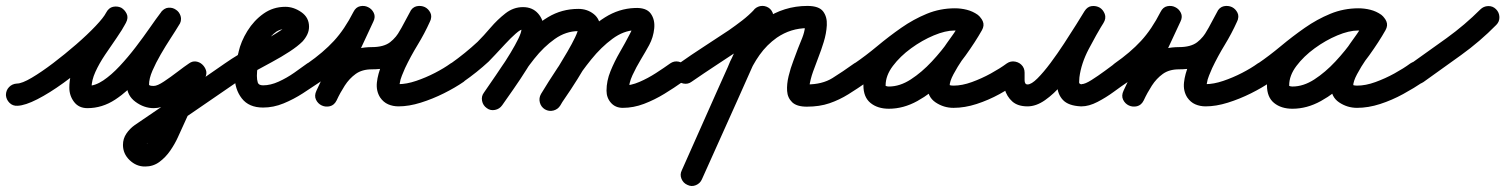

<svg xmlns="http://www.w3.org/2000/svg" viewBox="-56 -322 5081 648"><path d="M-36 -1Q-36 -17 -25.5 -28Q-15 -39 1 -40Q18 -40 51 -59.5Q84 -79 123.5 -109Q163 -139 201 -172Q239 -205 266.5 -234Q294 -263 302 -279Q311 -296 325.5 -299Q340 -302 353 -295Q365 -289 371.5 -275.5Q378 -262 369 -245Q357 -222 337.5 -194Q318 -166 298.5 -137Q279 -108 266 -79.5Q253 -51 253 -26Q253 -20 250.5 -25Q248 -30 241 -32Q240 -32 239 -32Q265 -32 292.5 -50.5Q320 -69 348 -99Q376 -129 402 -163Q428 -197 449.5 -228Q471 -259 487 -280Q498 -295 512.5 -296Q527 -297 538 -289Q549 -282 553.5 -268Q558 -254 549 -239Q537 -219 520 -193Q503 -167 486.5 -138.5Q470 -110 458.5 -83.5Q447 -57 447 -36Q447 -35 450 -33.5Q453 -32 463 -32Q475 -32 497.5 -47Q520 -62 543.5 -80Q567 -98 582 -108Q593 -116 605 -114.5Q617 -113 626 -105Q635 -97 639 -85.5Q643 -74 637 -61Q614 -11 590.5 40Q567 91 544 142Q544 142 544 142Q544 142 544 142Q534 164 518.5 186.5Q503 209 482 224.5Q461 240 434 240Q433 240 432 239Q432 239 432 239Q433 240 433 240Q404 240 381.5 218.5Q359 197 359 167Q359 146 370.5 129Q382 112 399 100Q399 100 399 100Q399 100 399 100Q399 100 399 100Q475 48 551 -3.5Q627 -55 703 -108Q703 -108 703 -108Q703 -108 703 -108Q715 -117 730.5 -114Q746 -111 755 -98Q764 -86 761 -70.5Q758 -55 745 -46Q670 6 593.5 58Q517 110 441 162Q441 162 441 162Q441 162 441 162Q434 167 434 167Q434 168 433.5 166Q433 164 434 165Q434 165 433 165Q433 165 434 165Q434 165 434 165Q434 165 434 165Q441 165 450 153.5Q459 142 466 129Q473 116 476 110Q476 110 476 110Q476 110 476 110Q499 60 522.5 9Q546 -42 569 -93Q575 -105 588.5 -102.5Q602 -100 614 -90Q626 -80 631 -67Q636 -54 624 -46Q603 -31 575.5 -10Q548 11 518.5 27Q489 43 463 43Q430 43 401 21.5Q372 0 372 -36Q372 -76 391.5 -119Q411 -162 437.5 -202.5Q464 -243 485 -277Q494 -293 509 -293.5Q524 -294 536 -286Q548 -278 553 -264Q558 -250 547 -236Q520 -199 487 -152Q454 -105 415.5 -60Q377 -15 333 14Q289 43 239 43Q210 43 194 22Q178 1 178 -26Q178 -72 200.5 -115.5Q223 -159 252.5 -199.5Q282 -240 302 -279Q311 -296 325.5 -299Q340 -302 353 -296Q365 -289 371.5 -275.5Q378 -262 369 -245Q358 -222 325 -187Q292 -152 248.5 -114Q205 -76 158 -42Q111 -8 70 13Q29 34 3 35Q-13 36 -24 25Q-35 14 -36 -1Z M693 -56Q684 -68 687 -83.5Q690 -99 703 -108Q749 -140 799.5 -166Q850 -192 897 -223Q901 -226 904.5 -228.5Q908 -231 911 -234Q913 -236 912.5 -236Q912 -236 912 -234Q912 -233 912 -232Q912 -239 912.5 -232Q913 -225 913 -224Q915 -220 913.5 -222Q912 -224 907 -224Q885 -224 867.5 -208Q850 -192 838.5 -170.5Q827 -149 823 -130Q823 -130 822 -129Q822 -127 822 -127Q817 -112 814 -97Q811 -82 811 -66Q811 -53 814 -43.5Q817 -34 832 -34Q857 -34 884.5 -46.5Q912 -59 937 -76.5Q962 -94 981 -108Q981 -108 981 -108Q981 -108 981 -108Q994 -117 1009.5 -114Q1025 -111 1034 -99Q1043 -86 1040 -70.5Q1037 -55 1025 -46Q997 -27 966 -7Q935 13 901 27Q867 41 832 41Q784 41 760 10Q736 -21 736 -66Q736 -88 740 -108Q744 -128 750 -149Q750 -149 750 -147Q749 -146 749 -146Q757 -182 779 -217.5Q801 -253 833.5 -276Q866 -299 907 -299Q935 -299 961 -281Q987 -263 987 -232Q987 -218 981 -205.5Q975 -193 965 -182Q949 -166 921.5 -148Q894 -130 861.5 -112.5Q829 -95 798 -78Q767 -61 745 -46Q733 -37 717.5 -40Q702 -43 693 -56Z M1024 -46Q1012 -37 996.5 -40Q981 -43 972 -56Q963 -68 966 -83.5Q969 -99 982 -108Q1035 -145 1071 -184Q1107 -223 1137 -282Q1145 -298 1159.5 -301Q1174 -304 1186 -298Q1199 -292 1205.5 -278.5Q1212 -265 1204 -249Q1173 -182 1142 -116Q1111 -50 1080 16Q1072 33 1057.5 36Q1043 39 1030 33Q1018 27 1011 13.5Q1004 0 1013 -17Q1032 -56 1057 -89Q1082 -122 1116 -142.5Q1150 -163 1199 -163Q1239 -163 1260.5 -179.5Q1282 -196 1296.5 -223.5Q1311 -251 1328 -282Q1336 -298 1350.5 -301Q1365 -304 1378 -298Q1390 -292 1396.5 -279Q1403 -266 1395 -249Q1377 -209 1353.5 -170.5Q1330 -132 1311 -92Q1306 -80 1300.5 -67Q1295 -54 1293 -40Q1293 -39 1292.5 -37.5Q1292 -36 1292 -34Q1292 -29 1288 -33.5Q1284 -38 1289 -38Q1316 -38 1348.5 -49Q1381 -60 1412 -76Q1443 -92 1465 -108Q1465 -108 1465 -108Q1465 -108 1465 -108Q1478 -117 1493.5 -114Q1509 -111 1518 -99Q1527 -86 1524 -70.5Q1521 -55 1509 -46Q1480 -26 1442 -7Q1404 12 1364 24.5Q1324 37 1289 37Q1270 37 1254 30Q1238 23 1227 7Q1213 -15 1216 -43.5Q1219 -72 1232.5 -104Q1246 -136 1264 -168Q1282 -200 1299.5 -229Q1317 -258 1327 -280Q1334 -297 1349 -299.5Q1364 -302 1377 -296Q1389 -290 1396 -276.5Q1403 -263 1394 -247Q1370 -202 1347 -166Q1324 -130 1290 -109Q1256 -88 1199 -88Q1166 -88 1144.5 -72.5Q1123 -57 1107.5 -33Q1092 -9 1080 17Q1072 33 1057.5 36.5Q1043 40 1030 34Q1017 28 1010.5 14.5Q1004 1 1012 -16Q1043 -82 1074 -148Q1105 -214 1136 -280Q1144 -297 1158.5 -300Q1173 -303 1186 -297Q1199 -291 1205.5 -277.5Q1212 -264 1203 -247Q1169 -181 1127 -134.5Q1085 -88 1024 -46Q1024 -46 1024 -46Q1024 -46 1024 -46Z M1456 -56Q1447 -68 1450 -83.5Q1453 -99 1466 -108Q1514 -142 1556 -181Q1576 -201 1599.5 -228.5Q1623 -256 1650 -277Q1677 -298 1709 -298Q1741 -298 1760 -276.5Q1779 -255 1779 -224Q1779 -200 1763 -164.5Q1747 -129 1723.5 -91.5Q1700 -54 1676.5 -20.5Q1653 13 1639 33Q1639 33 1639 33Q1639 33 1639 33Q1630 46 1614.5 49Q1599 52 1587 43Q1574 34 1571 18.5Q1568 3 1577 -9Q1585 -21 1600 -42.5Q1615 -64 1633 -90.5Q1651 -117 1667 -143.5Q1683 -170 1693.5 -191.5Q1704 -213 1704 -224Q1704 -225 1703 -226.5Q1702 -228 1707 -224Q1708 -223 1709 -223Q1701 -223 1684.5 -208.5Q1668 -194 1649.5 -174Q1631 -154 1615 -137Q1599 -120 1593 -114Q1554 -78 1508 -46Q1496 -37 1480.5 -40Q1465 -43 1456 -56ZM1639 33Q1630 46 1614.5 49Q1599 52 1587 43Q1574 34 1571 18.5Q1568 3 1577 -9Q1606 -50 1638 -98.5Q1670 -147 1708.5 -191.5Q1747 -236 1793.5 -264Q1840 -292 1896 -292Q1926 -292 1948 -274.5Q1970 -257 1970 -225Q1970 -202 1954.5 -167Q1939 -132 1916 -93Q1893 -54 1870.5 -20Q1848 14 1834 34Q1834 34 1834 34Q1834 34 1834 34Q1826 47 1811 50.5Q1796 54 1783 45Q1770 37 1766.5 22Q1763 7 1772 -6Q1779 -17 1793.5 -40Q1808 -63 1825.5 -91.5Q1843 -120 1859 -147.5Q1875 -175 1885 -196Q1895 -217 1895 -225Q1895 -224 1896 -223Q1896 -222 1897 -220Q1901 -214 1899 -215.5Q1897 -217 1896 -217Q1854 -217 1816.5 -190.5Q1779 -164 1747 -123.5Q1715 -83 1688 -40.5Q1661 2 1639 33Q1639 33 1639 33Q1639 33 1639 33ZM1835 34Q1827 47 1812 51Q1797 55 1783 47Q1770 39 1766 24Q1762 9 1770 -5Q1794 -45 1826.5 -94Q1859 -143 1899 -188.5Q1939 -234 1986 -263.5Q2033 -293 2086 -295Q2125 -297 2140 -276.5Q2155 -256 2152 -226Q2149 -196 2135 -170Q2123 -148 2107 -121.5Q2091 -95 2078.5 -68Q2066 -41 2066 -16Q2066 -19 2063 -23Q2056 -32 2047 -32Q2046 -32 2046 -33Q2073 -33 2102 -45.5Q2131 -58 2158 -75.5Q2185 -93 2206 -108Q2206 -108 2206 -108Q2206 -108 2206 -108Q2219 -117 2234 -114Q2249 -111 2258 -98Q2267 -85 2264 -70Q2261 -55 2248 -46Q2220 -26 2186.5 -5.5Q2153 15 2117.5 28.5Q2082 42 2046 42Q2021 42 2006 25Q1991 8 1991 -16Q1991 -49 2004.5 -82Q2018 -115 2036 -146Q2054 -177 2069 -206Q2075 -217 2078 -226Q2079 -228 2078.5 -231.5Q2078 -235 2080 -233Q2082 -230 2086 -225Q2090 -220 2088 -220Q2049 -219 2011 -191Q1973 -163 1939.5 -121.5Q1906 -80 1879 -38Q1852 4 1835 34Q1835 34 1835 34Q1835 34 1835 34Z M2278 -46Q2266 -37 2250.5 -40Q2235 -43 2226 -56Q2217 -68 2220 -83.5Q2223 -99 2236 -108Q2277 -137 2319.5 -164.5Q2362 -192 2404 -220Q2427 -236 2449 -253Q2471 -270 2490 -290Q2501 -302 2516.5 -302Q2532 -302 2543 -292Q2554 -281 2554.5 -265.5Q2555 -250 2544 -239Q2522 -215 2497 -195.5Q2472 -176 2446 -158Q2404 -130 2362 -102.5Q2320 -75 2278 -46Q2278 -46 2278 -46Q2278 -46 2278 -46ZM2483 -280Q2489 -294 2503.5 -299.5Q2518 -305 2532 -299Q2546 -292 2552 -277.5Q2558 -263 2551 -249Q2492 -116 2432.5 17Q2373 150 2313 283Q2307 297 2292.5 303Q2278 309 2264 302Q2250 296 2244 281.5Q2238 267 2245 253Q2304 120 2363.5 -13.5Q2423 -147 2483 -280Q2483 -280 2483 -280Q2483 -280 2483 -280ZM2468 -64Q2462 -49 2448 -42.5Q2434 -36 2420 -42Q2405 -48 2398.5 -62Q2392 -76 2398 -90Q2417 -140 2448.5 -183.5Q2480 -227 2524 -257Q2590 -302 2669 -302Q2708 -302 2722 -283.5Q2736 -265 2734.5 -237Q2733 -209 2724 -180Q2715 -151 2707 -131Q2697 -105 2688 -80Q2679 -55 2675 -28Q2674 -26 2673 -29.5Q2672 -33 2671 -34Q2669 -36 2666.5 -36.5Q2664 -37 2667 -37Q2719 -37 2753.5 -58.5Q2788 -80 2827 -108Q2827 -108 2827 -108Q2827 -108 2827 -108Q2840 -117 2855.5 -114Q2871 -111 2880 -99Q2889 -86 2886 -70.5Q2883 -55 2871 -46Q2838 -23 2807.5 -4Q2777 15 2743.5 26.5Q2710 38 2667 38Q2633 38 2617.5 23Q2602 8 2600.5 -15Q2599 -38 2605.5 -65Q2612 -92 2621.5 -116.5Q2631 -141 2637 -158Q2644 -175 2651.5 -194Q2659 -213 2661 -231Q2661 -239 2661.5 -235.5Q2662 -232 2668 -228Q2671 -226 2671 -226.5Q2671 -227 2669 -227Q2613 -227 2566 -195Q2532 -171 2507.5 -136.5Q2483 -102 2468 -64Q2468 -64 2468 -64Q2468 -64 2468 -64Z M2870 -46Q2858 -37 2842.5 -40Q2827 -43 2818 -56Q2809 -68 2812 -83.5Q2815 -99 2828 -108Q2866 -134 2905 -166.5Q2944 -199 2985.5 -228Q3027 -257 3072 -275.5Q3117 -294 3167 -294Q3187 -294 3207 -289Q3227 -284 3244 -272Q3258 -261 3259.5 -246.5Q3261 -232 3253 -221Q3246 -209 3232.5 -204.5Q3219 -200 3203 -209Q3186 -219 3165 -219Q3135 -219 3095.5 -202.5Q3056 -186 3019 -159Q2982 -132 2957.5 -99.5Q2933 -67 2933 -34Q2933 -29 2933 -29Q2929 -34 2933.5 -32Q2938 -30 2944 -30Q2981 -30 3018 -54Q3055 -78 3089 -114.5Q3123 -151 3149.5 -189Q3176 -227 3192 -256Q3201 -272 3216 -275Q3231 -278 3243 -271Q3255 -264 3261 -250Q3267 -236 3258 -220Q3249 -203 3231 -177.5Q3213 -152 3194 -124Q3175 -96 3162 -71.5Q3149 -47 3149 -32Q3149 -30 3147.5 -33Q3146 -36 3147 -36Q3150 -34 3154.5 -33.5Q3159 -33 3162 -33Q3191 -33 3224 -45Q3257 -57 3288 -74Q3319 -91 3342 -108Q3342 -108 3342 -108Q3342 -108 3342 -108Q3355 -117 3370.5 -114Q3386 -111 3395 -99Q3404 -86 3401 -70.5Q3398 -55 3386 -46Q3355 -25 3317.5 -4.5Q3280 16 3240 29Q3200 42 3162 42Q3129 42 3101.5 23.5Q3074 5 3074 -32Q3074 -60 3087 -89Q3100 -118 3119.5 -147Q3139 -176 3159 -203.5Q3179 -231 3192 -256Q3201 -272 3216 -275Q3231 -278 3243 -271Q3255 -264 3261 -250Q3267 -236 3258 -220Q3236 -181 3203 -135Q3170 -89 3128.5 -48Q3087 -7 3040 19Q2993 45 2944 45Q2906 45 2882 25.5Q2858 6 2858 -34Q2858 -73 2877.5 -111Q2897 -149 2930.5 -182Q2964 -215 3004.5 -240Q3045 -265 3086.5 -279.5Q3128 -294 3165 -294Q3206 -294 3241 -273Q3256 -264 3257 -249.5Q3258 -235 3250 -223Q3243 -210 3229 -205Q3215 -200 3200 -210Q3193 -216 3184 -217.5Q3175 -219 3167 -219Q3126 -219 3086.5 -201Q3047 -183 3010 -155.5Q2973 -128 2938 -98.5Q2903 -69 2870 -46Q2870 -46 2870 -46Q2870 -46 2870 -46Z M3327 -77Q3327 -93 3337.5 -103.5Q3348 -114 3364 -114Q3380 -114 3391 -103.5Q3402 -93 3402 -77Q3402 -66 3402 -51.5Q3402 -37 3412 -37Q3425 -37 3445.5 -57.5Q3466 -78 3489.5 -109.5Q3513 -141 3535.5 -175.5Q3558 -210 3576.5 -239.5Q3595 -269 3604 -284Q3614 -300 3629 -301.5Q3644 -303 3656 -296Q3667 -289 3672.5 -275Q3678 -261 3668 -245Q3644 -205 3618.5 -156.5Q3593 -108 3587 -61Q3586 -50 3586 -44Q3586 -38 3596 -37Q3596 -37 3595 -37Q3594 -38 3594 -38Q3606 -38 3628 -52Q3650 -66 3672.5 -82.5Q3695 -99 3707 -108Q3707 -108 3707 -108Q3707 -108 3707 -108Q3720 -117 3735.5 -114Q3751 -111 3760 -99Q3769 -86 3766 -70.5Q3763 -55 3751 -46Q3730 -32 3703.5 -12.5Q3677 7 3648 22Q3619 37 3594 37Q3594 37 3593 37Q3592 37 3592 37Q3550 35 3531.5 15.5Q3513 -4 3512 -35Q3511 -66 3521 -102Q3531 -138 3547 -173.5Q3563 -209 3578.5 -238Q3594 -267 3604 -283Q3613 -299 3628 -301Q3643 -303 3655 -295Q3667 -288 3672.5 -274Q3678 -260 3668 -244Q3653 -220 3631.5 -185Q3610 -150 3584 -111Q3558 -72 3529.5 -38.5Q3501 -5 3471 16Q3441 37 3412 37Q3379 37 3360.5 20.5Q3342 4 3334.5 -22Q3327 -48 3327 -77Q3327 -77 3327 -77Q3327 -77 3327 -77Z M3748 -46Q3736 -37 3720.5 -40Q3705 -43 3696 -56Q3687 -68 3690 -83.5Q3693 -99 3706 -108Q3759 -145 3795 -184Q3831 -223 3861 -282Q3869 -298 3883.5 -301Q3898 -304 3910 -298Q3923 -292 3929.5 -278.5Q3936 -265 3928 -249Q3897 -182 3866 -116Q3835 -50 3804 16Q3796 33 3781.5 36Q3767 39 3754 33Q3742 27 3735 13.5Q3728 0 3737 -17Q3756 -56 3781 -89Q3806 -122 3840 -142.5Q3874 -163 3923 -163Q3963 -163 3984.5 -179.5Q4006 -196 4020.5 -223.5Q4035 -251 4052 -282Q4060 -298 4074.5 -301Q4089 -304 4102 -298Q4114 -292 4120.5 -279Q4127 -266 4119 -249Q4101 -209 4077.5 -170.5Q4054 -132 4035 -92Q4030 -80 4024.5 -67Q4019 -54 4017 -40Q4017 -39 4016.5 -37.5Q4016 -36 4016 -34Q4016 -29 4012 -33.5Q4008 -38 4013 -38Q4040 -38 4072.5 -49Q4105 -60 4136 -76Q4167 -92 4189 -108Q4189 -108 4189 -108Q4189 -108 4189 -108Q4202 -117 4217.5 -114Q4233 -111 4242 -99Q4251 -86 4248 -70.5Q4245 -55 4233 -46Q4204 -26 4166 -7Q4128 12 4088 24.5Q4048 37 4013 37Q3994 37 3978 30Q3962 23 3951 7Q3937 -15 3940 -43.5Q3943 -72 3956.5 -104Q3970 -136 3988 -168Q4006 -200 4023.5 -229Q4041 -258 4051 -280Q4058 -297 4073 -299.5Q4088 -302 4101 -296Q4113 -290 4120 -276.5Q4127 -263 4118 -247Q4094 -202 4071 -166Q4048 -130 4014 -109Q3980 -88 3923 -88Q3890 -88 3868.5 -72.5Q3847 -57 3831.5 -33Q3816 -9 3804 17Q3796 33 3781.5 36.5Q3767 40 3754 34Q3741 28 3734.5 14.5Q3728 1 3736 -16Q3767 -82 3798 -148Q3829 -214 3860 -280Q3868 -297 3882.5 -300Q3897 -303 3910 -297Q3923 -291 3929.5 -277.5Q3936 -264 3927 -247Q3893 -181 3851 -134.5Q3809 -88 3748 -46Q3748 -46 3748 -46Q3748 -46 3748 -46Z M4232 -46Q4220 -37 4204.5 -40Q4189 -43 4180 -56Q4171 -68 4174 -83.5Q4177 -99 4190 -108Q4228 -134 4267 -166.5Q4306 -199 4347.5 -228Q4389 -257 4434 -275.5Q4479 -294 4529 -294Q4549 -294 4569 -289Q4589 -284 4606 -272Q4620 -261 4621.5 -246.5Q4623 -232 4615 -221Q4608 -209 4594.5 -204.5Q4581 -200 4565 -209Q4548 -219 4527 -219Q4497 -219 4457.5 -202.5Q4418 -186 4381 -159Q4344 -132 4319.5 -99.5Q4295 -67 4295 -34Q4295 -29 4295 -29Q4291 -34 4295.5 -32Q4300 -30 4306 -30Q4343 -30 4380 -54Q4417 -78 4451 -114.5Q4485 -151 4511.5 -189Q4538 -227 4554 -256Q4563 -272 4578 -275Q4593 -278 4605 -271Q4617 -264 4623 -250Q4629 -236 4620 -220Q4611 -203 4593 -177.5Q4575 -152 4556 -124Q4537 -96 4524 -71.5Q4511 -47 4511 -32Q4511 -30 4509.5 -33Q4508 -36 4509 -36Q4512 -34 4516.5 -33.5Q4521 -33 4524 -33Q4553 -33 4586 -45Q4619 -57 4650 -74Q4681 -91 4704 -108Q4704 -108 4704 -108Q4704 -108 4704 -108Q4717 -117 4732.5 -114Q4748 -111 4757 -99Q4766 -86 4763 -70.5Q4760 -55 4748 -46Q4717 -25 4679.5 -4.5Q4642 16 4602 29Q4562 42 4524 42Q4491 42 4463.5 23.5Q4436 5 4436 -32Q4436 -60 4449 -89Q4462 -118 4481.5 -147Q4501 -176 4521 -203.5Q4541 -231 4554 -256Q4563 -272 4578 -275Q4593 -278 4605 -271Q4617 -264 4623 -250Q4629 -236 4620 -220Q4598 -181 4565 -135Q4532 -89 4490.5 -48Q4449 -7 4402 19Q4355 45 4306 45Q4268 45 4244 25.5Q4220 6 4220 -34Q4220 -73 4239.5 -111Q4259 -149 4292.5 -182Q4326 -215 4366.5 -240Q4407 -265 4448.5 -279.5Q4490 -294 4527 -294Q4568 -294 4603 -273Q4618 -264 4619 -249.5Q4620 -235 4612 -223Q4605 -210 4591 -205Q4577 -200 4562 -210Q4555 -216 4546 -217.5Q4537 -219 4529 -219Q4488 -219 4448.5 -201Q4409 -183 4372 -155.5Q4335 -128 4300 -98.5Q4265 -69 4232 -46Q4232 -46 4232 -46Q4232 -46 4232 -46Z M4695 -54Q4686 -67 4689 -82Q4692 -97 4704 -106Q4765 -149 4826.5 -193.5Q4888 -238 4940 -290Q4940 -290 4940 -290Q4940 -290 4940 -290Q4951 -301 4966.5 -301.5Q4982 -302 4993 -291Q5004 -280 5004.5 -264.5Q5005 -249 4994 -238Q4939 -182 4875 -136Q4811 -90 4748 -45Q4735 -36 4719.5 -38.5Q4704 -41 4695 -54Z"/></svg>

Font: FRB American Cursive Guidelines Extrabold
Style: Bold Italic
Weight: 800
Italic angle: -25°
Version: Version 2.0;Modular Font Editor K font №1